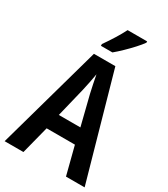

<svg xmlns="http://www.w3.org/2000/svg" viewBox="-225 -1039 999 1141"><g transform="rotate(30 274.5 -468.5)"><path d="M421 0 372 -191H178L129 0H0L200 -715H347L549 0ZM299 -496Q293 -524 285.5 -558Q278 -592 274 -617Q270 -591 263 -557.5Q256 -524 250 -497L201 -296H349ZM437 -928Q423 -908 397.5 -880Q372 -852 343 -824Q314 -796 291 -777H212V-789Q238 -826 262 -864.5Q286 -903 303 -937H437Z"/></g></svg>

Font: Noto Sans Condensed SemiBold
Style: Regular
Weight: 600
Width: 3
Designer: Monotype Design Team
Foundry: Monotype Imaging Inc.
Version: Version 2.013; ttfautohint (v1.8.4.7-5d5b)